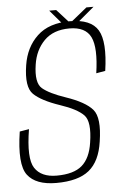

<svg xmlns="http://www.w3.org/2000/svg" viewBox="-49 -683 487 725"><g transform="rotate(-5 194.0 -321.0)"><path d="M135.5 4Q58 4 26.8 -37Q-4.5 -78 14.5 -201.5L50 -207.5Q32 -98 56.2 -60.8Q80.5 -23.5 139 -23.5Q204 -23.5 235.5 -51Q267 -78.5 275.5 -136.5Q288 -215.5 263 -241Q238 -266.5 175 -287.5Q105.5 -311 76.5 -339Q47.5 -367 60.5 -449Q71 -516.5 115.2 -558.2Q159.5 -600 239 -600Q319 -600 345.5 -555.5Q372 -511 356 -401.5L321.5 -395.5Q335.5 -491 315.8 -532Q296 -573 235 -573Q174 -573 139.2 -537.8Q104.5 -502.5 96.5 -448Q86 -379.5 112 -357.5Q138 -335.5 198.5 -315Q272 -290 299 -258.5Q326 -227 312 -137.5Q301.5 -63.5 260 -29.8Q218.5 4 135.5 4ZM224 -577.5 165 -646.5H191.5L240 -593L306 -646.5H333L251 -577.5Z"/></g></svg>

Font: Anybody ExtraLight
Style: Italic
Weight: 200
Italic angle: -10°
Designer: Tyler Finck
Foundry: Etcetera Type Company
Version: Version 1.010; ttfautohint (v1.8.3) -l 8 -r 50 -G 200 -x 14 